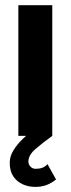

<svg xmlns="http://www.w3.org/2000/svg" viewBox="-20 -528 274 746"><path d="M51.3 0H183.1V-507.8H51.3ZM164.6 109.9Q154.8 120.1 144 124Q133.3 127.9 118.7 127.9Q106.2 127.9 98.3 119.4Q90.3 110.8 90.3 99.6Q90.3 75.2 116.9 51.8Q143.6 28.3 183.1 0L139.2 -43.9Q129.6 -37.6 110 -23.3Q90.3 -9 69.1 11.1Q47.9 31.2 32.8 55.1Q17.8 78.9 17.8 104.5Q17.8 137.5 32.2 158.1Q46.6 178.7 69.2 188.5Q91.8 198.2 116.2 198.2Q139.6 198.2 158.4 191.8Q177.2 185.3 197.8 169.4Z"/></svg>

Font: Giphurs
Style: Regular
Weight: 400
Version: Version 2.010